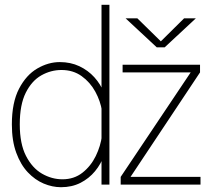

<svg xmlns="http://www.w3.org/2000/svg" viewBox="-20 -770 890 801"><path d="M234.5 11Q198.5 11 162.2 -4.2Q126 -19.5 96 -51.2Q66 -83 47.8 -132.8Q29.5 -182.5 29.5 -251Q29.5 -342.5 59.5 -400Q89.5 -457.5 135.5 -484.2Q181.5 -511 229.5 -511Q274.5 -511 311 -493.8Q347.5 -476.5 373.5 -447.8Q399.5 -419 413.5 -383.8Q427.5 -348.5 427.5 -312L405.5 -307Q399 -348.5 377.5 -387.8Q356 -427 320.5 -452.5Q285 -478 236.5 -478Q192 -478 152.2 -455.5Q112.5 -433 87.5 -383.2Q62.5 -333.5 62.5 -251Q62.5 -170 88.5 -119.5Q114.5 -69 155.2 -45.5Q196 -22 240.5 -22Q289 -22 324 -49.5Q359 -77 379.5 -119Q400 -161 405.5 -205L427.5 -199Q427.5 -161 414.5 -123.5Q401.5 -86 376.5 -55.8Q351.5 -25.5 315.8 -7.2Q280 11 234.5 11ZM436.5 -750V0H403.5V-108V-750ZM483.5 0V-32L775.5 -468H491.5V-500H814.5V-468L524.5 -32H816.5V0ZM504 -693.5H553L651 -597.5L748 -693.5H797L667 -572.5H634Z"/></svg>

Font: Trispace Thin Thin
Style: Regular
Weight: 250
Version: Version 1.210